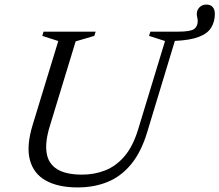

<svg xmlns="http://www.w3.org/2000/svg" viewBox="-20 -810 960 840"><path d="M198 -258.5Q176.5 -188.5 184 -141Q191.5 -93.5 230 -69.8Q268.5 -46 339.5 -46Q393 -46 440.2 -64.5Q487.5 -83 524.8 -126.5Q562 -170 585 -246L702 -630.5L632 -653L638 -671.5H758.5Q814 -671.5 829.5 -683.2Q845 -695 845 -717.5Q845 -726.5 843 -733.5Q841 -740.5 841 -748.5Q841 -766 852.8 -778Q864.5 -790 883 -790Q901 -790 910.5 -779.2Q920 -768.5 920 -749.5Q920 -715.5 904.2 -689.5Q888.5 -663.5 850.2 -648.8Q812 -634 745 -631L624.5 -233.5Q598.5 -146.5 554.8 -92.8Q511 -39 451.8 -14.5Q392.5 10 319.5 10Q235 10 181 -19.8Q127 -49.5 110.8 -110.2Q94.5 -171 123 -264L235 -630.5L165 -653L170.5 -671.5H398.5L392.5 -653L311 -629Z"/></svg>

Font: Newsreader 20pt
Style: Italic
Weight: 400
Italic angle: -17°
Version: Version 1.003